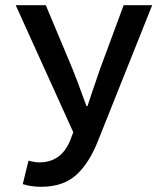

<svg xmlns="http://www.w3.org/2000/svg" viewBox="-20 -511 640 733"><path d="M129.9 108.9Q213.9 108.9 248 24.9L259.8 -5.9L40 -491.2H154.8L255.9 -250Q267.1 -224.1 310.1 -106H314Q326.2 -144 362.8 -250L452.1 -491.2H561L356 22Q321.8 110.8 271.5 156.5Q221.2 202.1 137.2 202.1Q99.1 202.1 66.9 191.9L88.9 102.1Q111.8 108.9 129.9 108.9Z"/></svg>

Font: SourceCodePro-Semibold
Style: Regular
Weight: 600
Monospace: yes
Designer: Paul D. Hunt
Foundry: Adobe Systems Incorporated
Version: Version 1.009;PS 1.000;hotconv 1.0.70;makeotf.lib2.5.5900